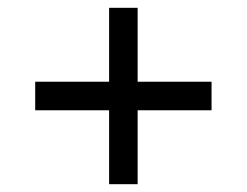

<svg xmlns="http://www.w3.org/2000/svg" viewBox="-20 -568 632 491"><path d="M259 -286H70V-359H259V-548H332V-359H521V-286H332V-97H259Z"/></svg>

Font: utelugu15
Style: Book
Weight: 400
Designer: Jelle Bosma - Monotype Design Team
Foundry: Monotype Imaging Inc.
Version: Version 2.003